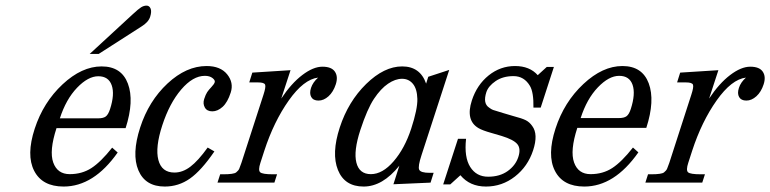

<svg xmlns="http://www.w3.org/2000/svg" viewBox="-20 -663 2796 697"><path d="M493.7 -566.9 338.4 -467.3H305.7L461.9 -611.3Q482.4 -630.4 492.2 -636.5Q502 -642.6 512 -642.6Q522 -642.6 526.6 -632.1Q531.2 -621.6 525.1 -602.1Q519 -582.5 493.7 -566.9ZM379.4 -266.6Q397 -320.8 385.5 -353.5Q374 -386.2 336.9 -386.2Q299.8 -386.2 259.8 -344.5Q219.7 -302.7 197.3 -233.4H335.9Q355 -233.4 364 -240.2Q373 -247.1 379.4 -266.6ZM407.2 -109.4Q320.3 14.2 210.9 14.2Q133.3 14.2 104 -43Q74.7 -100.1 106 -195.8Q137.2 -291.5 207 -356.7Q276.9 -421.9 348.9 -421.9Q420.9 -421.9 444.3 -359.4Q467.8 -296.9 436 -197.8H185.1Q158.2 -115.2 173.3 -73Q188.5 -30.8 233.2 -30.8Q277.8 -30.8 312 -53Q346.2 -75.2 387.2 -127Z M758.3 -113.3Q710.9 -43.9 669.7 -14.9Q628.4 14.2 578.1 14.2Q507.3 14.2 482.4 -44.7Q457.5 -103.5 488.8 -200Q520 -296.4 588.1 -359.9Q656.2 -423.3 730 -423.3Q780.3 -423.3 804.7 -393.1Q829.1 -362.8 817.6 -327.1Q806.2 -291.5 788.1 -275.1Q770 -258.8 750.7 -258.8Q731.4 -258.8 723.6 -272.7Q715.8 -286.6 721.2 -303.5Q726.6 -320.3 732.2 -328.6Q737.8 -336.9 747.6 -347.2Q757.3 -357.4 759.5 -364.5Q761.7 -371.6 751.5 -379.6Q741.2 -387.7 723.6 -387.7Q680.2 -387.7 637.7 -337.9Q595.2 -288.1 569.1 -208Q543 -127.9 554.9 -82.3Q566.9 -36.6 613.3 -36.6Q643.1 -36.6 671.1 -57.9Q699.2 -79.1 733.9 -127.4Z M1134.8 -381.3Q1082.5 -375 1028.3 -298.3Q974.1 -221.7 939.5 -115.7L925.3 -71.8Q916.5 -44.9 924.6 -37.6Q932.6 -30.3 970.7 -30.3H985.8L976.1 0H769.5L779.3 -30.3H790.5Q828.6 -30.3 837.2 -37.1Q845.7 -43.9 848.4 -50.3Q851.1 -56.6 856.4 -71.8L936.5 -319.3Q945.8 -347.7 942.4 -355.7Q939 -363.8 917 -363.8H884.8L896 -399.4L1034.7 -408.2L1001 -305.2Q1037.6 -360.4 1077.4 -390.6Q1117.2 -420.9 1150.4 -420.9Q1183.6 -420.9 1195.8 -402.8Q1208 -384.8 1199 -356.9Q1189.9 -329.1 1172.6 -313.5Q1155.3 -297.9 1136.2 -297.9Q1117.2 -297.9 1109.9 -310.8Q1102.5 -323.7 1109.1 -344Q1115.7 -364.3 1134.8 -381.3Z M1326.4 -30.8Q1368.7 -30.8 1408.9 -77.4Q1449.2 -124 1472.7 -195.8Q1496.1 -267.6 1495.1 -304Q1494.1 -340.3 1479 -358.6Q1463.9 -377 1439.5 -377Q1415 -377 1388.7 -359.1Q1362.3 -341.3 1337.6 -304.2Q1313 -267.1 1288.1 -190.9Q1263.2 -114.7 1273.7 -72.8Q1284.2 -30.8 1326.4 -30.8ZM1429.7 -61.5Q1369.1 14.2 1300 14.2Q1231 14.2 1206.8 -45.9Q1182.6 -106 1213.4 -200.2Q1244.1 -294.4 1309.3 -358.2Q1374.5 -421.9 1439.9 -421.9Q1505.4 -421.9 1526.9 -359.4L1534.7 -384.3L1610.8 -409.2L1510.3 -100.1Q1496.6 -58.6 1501.7 -47.1Q1506.8 -35.6 1540 -35.6H1554.2L1543 0L1408.2 5.9Z M1912.1 -205.6Q1934.6 -175.8 1915.3 -117.2Q1896 -58.6 1849.4 -22.2Q1802.7 14.2 1744.1 14.2Q1685.5 14.2 1651.4 -26.9L1614.7 6.3H1588.9L1642.6 -159.2H1671.9Q1664.6 -92.3 1687 -56.9Q1709.5 -21.5 1752 -21.5Q1794.4 -21.5 1823 -42Q1851.6 -62.5 1861.6 -93Q1871.6 -123.5 1857.9 -139.9Q1844.2 -156.2 1801.3 -169.4L1762.7 -180.7Q1731.4 -189.5 1717.3 -197.8Q1669.4 -225.6 1692.9 -298.3Q1711.4 -355 1753.9 -389.2Q1796.4 -423.3 1849.6 -423.3Q1902.8 -423.3 1932.1 -390.1L1964.8 -419.9H1990.7L1942.9 -272.5H1916.5Q1917.5 -328.1 1903.8 -351.1Q1882.8 -386.7 1844.2 -386.7Q1805.7 -386.7 1779.3 -368.7Q1752.9 -350.6 1745.6 -328.6Q1732.4 -287.6 1755.4 -272.5Q1763.7 -266.1 1769.8 -263.9Q1775.9 -261.7 1807.1 -252.4L1843.3 -241.7Q1875.5 -233.4 1889.2 -226.3Q1902.8 -219.2 1912.1 -205.6Z M2270 -267.6Q2287.6 -322.3 2276.4 -355Q2265.1 -387.7 2227.8 -387.7Q2190.4 -387.7 2150.4 -345.9Q2110.4 -304.2 2087.9 -234.4H2226.6Q2245.6 -234.4 2254.6 -241.2Q2263.7 -248 2270 -267.6ZM2297.4 -109.9Q2210.4 14.2 2101.1 14.2Q2023.4 14.2 1994.4 -43Q1965.3 -100.1 1996.6 -196.3Q2027.8 -292.5 2097.7 -357.9Q2167.5 -423.3 2239.5 -423.3Q2311.5 -423.3 2335 -360.6Q2358.4 -297.9 2326.2 -198.7H2075.7Q2048.8 -115.7 2064 -73.2Q2079.1 -30.8 2123.8 -30.8Q2168.5 -30.8 2202.6 -53Q2236.8 -75.2 2277.8 -127.4Z M2688 -381.3Q2635.7 -375 2581.5 -298.3Q2527.3 -221.7 2492.7 -115.7L2478.5 -71.8Q2469.7 -44.9 2477.8 -37.6Q2485.8 -30.3 2523.9 -30.3H2539.1L2529.3 0H2322.8L2332.5 -30.3H2343.8Q2381.8 -30.3 2390.4 -37.1Q2398.9 -43.9 2401.6 -50.3Q2404.3 -56.6 2409.7 -71.8L2489.7 -319.3Q2499 -347.7 2495.6 -355.7Q2492.2 -363.8 2470.2 -363.8H2438L2449.2 -399.4L2587.9 -408.2L2554.2 -305.2Q2590.8 -360.4 2630.6 -390.6Q2670.4 -420.9 2703.6 -420.9Q2736.8 -420.9 2749 -402.8Q2761.2 -384.8 2752.2 -356.9Q2743.2 -329.1 2725.8 -313.5Q2708.5 -297.9 2689.5 -297.9Q2670.4 -297.9 2663.1 -310.8Q2655.8 -323.7 2662.4 -344Q2668.9 -364.3 2688 -381.3Z"/></svg>

Font: RIT Rachana
Style: Italic
Weight: 400
Designer: Hussain KH
Version: 1.5.2